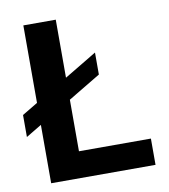

<svg xmlns="http://www.w3.org/2000/svg" viewBox="-77 -733 703 799"><g transform="rotate(-10 274.5 -333.5)"><path d="M9 -207V-300L349 -504V-411ZM75 0V-667H212V-111H516V0Z"/></g></svg>

Font: Maven Pro SemiBold
Style: Regular
Weight: 600
Designer: Joe Prince
Foundry: Joe Prince
Version: Version 2.103